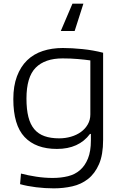

<svg xmlns="http://www.w3.org/2000/svg" viewBox="-20 -813 668 1052"><path d="M437 -793 389 -643H313L377 -793ZM275 219Q227 219 178 213Q129 207 90 196L95 138Q133 148 178.5 155Q224 162 269 162Q314 162 352.5 152.5Q391 143 418.5 119Q446 95 462 55.5Q478 16 478 -44V-79H473Q412 3 292 3Q176 3 114.5 -62.5Q53 -128 53 -270Q53 -342 73 -395Q93 -448 128.5 -482.5Q164 -517 214 -533.5Q264 -550 324 -550Q373 -550 432 -544Q491 -538 545 -524V-47Q545 35 522.5 86.5Q500 138 462.5 167.5Q425 197 376 208Q327 219 275 219ZM304 -55Q338 -55 369 -64Q400 -73 423.5 -90Q447 -107 461 -131.5Q475 -156 475 -186V-482Q447 -486 407.5 -489.5Q368 -493 323 -493Q226 -493 175.5 -442Q125 -391 125 -273Q125 -214 135.5 -172.5Q146 -131 168 -105Q190 -79 224 -67Q258 -55 304 -55Z"/></svg>

Font: Encode Sans Wide
Style: Light
Weight: 300
Designer: Pablo Impallari, Andres Torresi
Foundry: Pablo Impallari, Andres Torresi
Version: Version 1.000; ttfautohint (v1.00) -l 8 -r 50 -G 200 -x 14 -